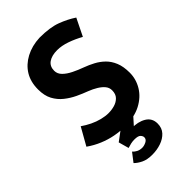

<svg xmlns="http://www.w3.org/2000/svg" viewBox="-292 -830 1165 1165"><g transform="rotate(-45 291.0 -247.0)"><path d="M488.3 -557.6Q446.3 -581.1 402.8 -596.2Q359.4 -611.3 321.3 -611.3Q274.4 -611.3 247.1 -592.3Q219.7 -573.2 219.7 -535.2Q219.7 -508.8 240.2 -488.3Q260.7 -467.8 293.5 -451.7Q326.2 -435.5 361.3 -422.9Q393.6 -411.1 424.8 -394.5Q456.1 -377.9 481 -353.5Q505.9 -329.1 521 -292.5Q536.1 -255.9 536.1 -203.1Q536.1 -147.5 506.8 -99.1Q477.5 -50.8 421.9 -21.5Q366.2 7.8 284.2 7.8Q242.2 7.8 198.7 -0.5Q155.3 -8.8 113.3 -26.4Q71.3 -43.9 32.2 -71.3L95.7 -183.6Q122.1 -165 152.3 -150.4Q182.6 -135.7 213.9 -127.9Q245.1 -120.1 271.5 -120.1Q297.9 -120.1 323.7 -127.4Q349.6 -134.8 367.2 -152.8Q384.8 -170.9 384.8 -203.1Q384.8 -225.6 370.6 -243.2Q356.4 -260.7 331.5 -275.9Q306.6 -291 278.3 -301.8Q244.1 -314.5 208 -331.5Q171.9 -348.6 140.6 -373.5Q109.4 -398.4 89.8 -434.6Q70.3 -470.7 70.3 -524.4Q70.3 -588.9 98.6 -635.3Q127 -681.6 179.2 -709.5Q231.4 -737.3 298.8 -740.2Q387.7 -740.2 443.4 -719.2Q499 -698.2 543 -668.9ZM207 145.5Q216.8 157.2 232.4 165Q248 172.9 267.6 172.9Q284.2 172.9 302.7 163.6Q321.3 154.3 321.3 136.7Q321.3 126 311 114.7Q300.8 103.5 268.6 103.5Q252.9 103.5 237.8 106.9Q222.7 110.4 208 115.2L189.5 48.8L257.8 -2H365.2L288.1 84L262.7 48.8Q273.4 46.9 283.7 45.9Q293.9 44.9 304.7 43.9Q360.4 42 398.9 64.9Q437.5 87.9 437.5 134.8Q437.5 172.9 415 197.3Q392.6 221.7 356.9 233.9Q321.3 246.1 281.2 246.1Q237.3 246.1 209.5 232.4Q181.6 218.8 164.1 201.2Z"/></g></svg>

Font: Josefin Sans CFJ
Style: Bold
Weight: 700
Designer: Santiago Orozco
Foundry: Typemade
Version: Version 2.001